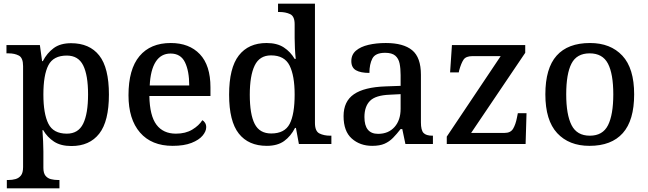

<svg xmlns="http://www.w3.org/2000/svg" viewBox="-20 -780 3508 1040"><path d="M17 240V195H26Q46 195 64 190Q82 185 93.5 170.5Q105 156 105 125V-422Q105 -467 82 -479Q59 -491 27 -491H15V-536H196L208 -449H212Q235 -493 271 -519.5Q307 -546 365 -546Q465 -546 517.5 -479.5Q570 -413 570 -268Q570 -123 517.5 -56Q465 11 367 11Q309 11 272.5 -13Q236 -37 214 -75H210Q212 -48 213.5 -14Q215 20 215 40V129Q215 158 226.5 172Q238 186 256 190.5Q274 195 294 195H302V240ZM342 -56Q404 -56 430.5 -110Q457 -164 457 -269Q457 -373 430.5 -426Q404 -479 342 -479Q269 -479 242 -426.5Q215 -374 215 -268Q215 -164 242 -110Q269 -56 342 -56Z M915 10Q801 10 738.5 -62Q676 -134 676 -264Q676 -405 735.5 -476Q795 -547 905 -547Q1005 -547 1062.5 -486.5Q1120 -426 1120 -307V-260H789Q791 -153 827.5 -104.5Q864 -56 933 -56Q985 -56 1021.5 -78Q1058 -100 1076 -129Q1084 -125 1090.5 -115Q1097 -105 1097 -91Q1097 -69 1077.5 -45.5Q1058 -22 1017.5 -6Q977 10 915 10ZM1005 -317Q1005 -395 982 -442.5Q959 -490 904 -490Q852 -490 823.5 -445.5Q795 -401 791 -317Z M1425 10Q1326 10 1273.5 -56.5Q1221 -123 1221 -267Q1221 -412 1273.5 -479.5Q1326 -547 1424 -547Q1481 -547 1517.5 -523Q1554 -499 1576 -461H1582Q1579 -486 1577.5 -518Q1576 -550 1576 -574V-649Q1576 -692 1551.5 -703.5Q1527 -715 1494 -715H1486V-760H1686V-114Q1686 -69 1710.5 -57Q1735 -45 1768 -45H1775V0H1599L1583 -87H1578Q1555 -42 1519 -16Q1483 10 1425 10ZM1449 -57Q1522 -57 1549 -109Q1576 -161 1576 -268Q1576 -370 1548.5 -425Q1521 -480 1448 -480Q1386 -480 1359.5 -425Q1333 -370 1333 -267Q1333 -161 1359.5 -109Q1386 -57 1449 -57Z M1996 10Q1930 10 1885.5 -29.5Q1841 -69 1841 -151Q1841 -231 1897 -269.5Q1953 -308 2068 -312L2150 -315V-373Q2150 -409 2144.5 -436Q2139 -463 2121 -478.5Q2103 -494 2066 -494Q2013 -494 1997 -463Q1981 -432 1981 -385Q1933 -385 1908 -399.5Q1883 -414 1883 -449Q1883 -484 1908 -505.5Q1933 -527 1975.5 -537Q2018 -547 2070 -547Q2165 -547 2212.5 -508Q2260 -469 2260 -375V-117Q2260 -75 2274 -60Q2288 -45 2322 -45H2325V0H2176L2159 -81H2150Q2129 -54 2109 -33.5Q2089 -13 2063 -1.5Q2037 10 1996 10ZM2028 -55Q2084 -55 2117 -92Q2150 -129 2150 -191V-270L2091 -267Q2014 -264 1984 -233.5Q1954 -203 1954 -146Q1954 -55 2028 -55Z M2400 0V-40L2692 -476H2539Q2504 -476 2491 -457Q2478 -438 2467 -398L2465 -388H2418L2428 -536H2825V-494L2532 -60H2713Q2746 -60 2759.5 -83Q2773 -106 2780 -142L2785 -167H2832L2827 0Z M3173 10Q3062 10 2998 -59Q2934 -128 2934 -269Q2934 -410 2995 -478.5Q3056 -547 3176 -547Q3287 -547 3351 -478.5Q3415 -410 3415 -269Q3415 -128 3353.5 -59Q3292 10 3173 10ZM3175 -45Q3245 -45 3273.5 -102Q3302 -159 3302 -269Q3302 -380 3273 -435.5Q3244 -491 3174 -491Q3104 -491 3075.5 -435.5Q3047 -380 3047 -269Q3047 -159 3076 -102Q3105 -45 3175 -45Z"/></svg>

Font: Noto Serif Toto Medium
Style: Regular
Weight: 500
Designer: Monotype Design Team
Foundry: Monotype Imaging Inc.
Version: Version 2.001; ttfautohint (v1.8.4.7-5d5b)